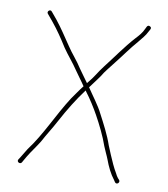

<svg xmlns="http://www.w3.org/2000/svg" viewBox="-79 -750 717 821"><g transform="rotate(10 280.0 -339.0)"><path d="M506 -682C500 -685 496 -683 493 -678L488 -668C480 -649 466 -634 453 -620C414 -577 378 -524 342 -478C318 -447 312 -430 283 -396C270 -415 254 -435 242 -453C225 -481 197 -511 179 -539C153 -577 134 -607 107 -641L82 -671C74 -682 59 -668 67 -659C75 -649 79 -645 92 -629C119 -596 139 -566 163 -528C182 -500 208 -471 227 -442C239 -424 258 -400 271 -380C255 -360 243 -341 227 -319C176 -240 138 -148 82 -74C73 -59 65 -46 57 -33L51 -24C44 -13 61 -3 68 -14L73 -23C76 -28 80 -35 84 -42C99 -67 117 -90 133 -116C152 -152 170 -178 190 -216C218 -268 249 -319 283 -364C284 -363 286 -359 287 -358C305 -335 331 -294 345 -268C365 -232 389 -184 403 -143C409 -127 420 -106 426 -90C437 -60 451 -31 469 -8L475 1C483 11 497 -1 491 -11L484 -19C480 -24 476 -30 473 -37C464 -54 462 -55 454 -73C442 -98 432 -124 421 -150C407 -192 382 -239 362 -277C346 -310 314 -351 295 -380L307 -396C321 -415 331 -428 337 -437C348 -457 370 -482 384 -501C409 -532 441 -578 467 -607C481 -625 495 -639 505 -660L510 -669C513 -675 512 -679 506 -682Z"/></g></svg>

Font: Electronic
Style: ExThn
Weight: 100
Version: Version 1.011